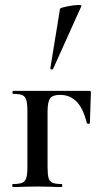

<svg xmlns="http://www.w3.org/2000/svg" viewBox="-20 -751 414 771"><path d="M345 -377Q345 -360 343 -320L341 -256Q341 -254 335.5 -254Q330 -254 329 -256Q314 -316 287.5 -343Q261 -370 221 -370Q191 -370 181 -355.5Q171 -341 171 -303V-81Q171 -51 175 -36.5Q179 -22 191 -17Q203 -12 228 -12Q230 -12 230 -6Q230 0 228 0Q201 0 186 -1L131 -2L75 -1Q60 0 32 0Q29 0 29 -6Q29 -12 32 -12Q57 -12 69 -17Q81 -22 85.5 -36.5Q90 -51 90 -81V-305Q90 -335 85.5 -349.5Q81 -364 69.5 -369Q58 -374 33 -374Q30 -374 30 -380Q30 -386 33 -386H337Q343 -386 344 -384.5Q345 -383 345 -377ZM189 -472Q186 -472 183.5 -473.5Q181 -475 182 -476L221 -716Q223 -720 250.5 -725.5Q278 -731 296 -731Q308 -731 307 -727L193 -474Q193 -472 189 -472Z"/></svg>

Font: Cormorant Garamond SemiBold
Style: Regular
Weight: 600
Designer: Christian Thalmann (Catharsis Fonts)
Version: Version 3.000